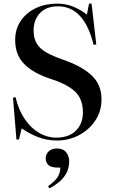

<svg xmlns="http://www.w3.org/2000/svg" viewBox="-20 -764 634 1063"><path d="M296 14Q239 14 190.5 -5Q142 -24 100 -53L85 8H71L52 -223L66 -226Q83 -154 117.5 -104Q152 -54 197 -28Q242 -2 291 -2Q362 -2 400.5 -41Q439 -80 439 -141Q439 -215 397 -255.5Q355 -296 270 -324Q166 -357 115 -408.5Q64 -460 64 -542Q64 -604 95.5 -649.5Q127 -695 179.5 -719.5Q232 -744 296 -744Q346 -744 388.5 -726Q431 -708 461 -683L473 -744H487L513 -518L498 -516Q446 -729 301 -729Q236 -729 201 -691Q166 -653 166 -596Q166 -552 183.5 -523Q201 -494 237 -473.5Q273 -453 328 -434Q432 -398 487 -347Q542 -296 542 -214Q542 -148 507.5 -96.5Q473 -45 417 -15.5Q361 14 296 14ZM254 279 246 267Q289 236 301.5 212.5Q314 189 314 164H301Q263 164 248 149.5Q233 135 233 114Q233 89 250 73.5Q267 58 295 58Q330 58 346.5 79.5Q363 101 363 130Q363 153 355 177.5Q347 202 324 227.5Q301 253 254 279Z"/></svg>

Font: Literata 72pt Medium
Style: Regular
Weight: 500
Designer: Latin by Veronika Burian and Jose Scaglione. Greek by Irene Vlachou. Cyrillic by Vera Evstafieva.
Foundry: TypeTogether
Version: Version 3.002